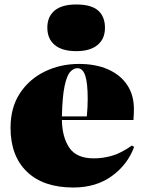

<svg xmlns="http://www.w3.org/2000/svg" viewBox="-20 -822 640 856"><path d="M307 14Q173 14 100 -56.5Q27 -127 27 -252Q27 -343 69 -406.5Q111 -470 180.5 -503.5Q250 -537 332 -537Q406 -537 461 -513Q516 -489 546.5 -444Q577 -399 577 -336Q577 -326 576.5 -314Q576 -302 575 -287H256Q257 -211 289 -163.5Q321 -116 398 -116Q439 -116 479 -127.5Q519 -139 568 -173L578 -167Q549 -88 478.5 -37Q408 14 307 14ZM256 -303H367Q369 -324 370 -343Q371 -362 371 -381Q371 -452 360 -485Q349 -518 325 -518Q308 -518 293 -501.5Q278 -485 268 -438.5Q258 -392 256 -303ZM320 -594Q257 -594 224 -621.5Q191 -649 191 -699Q191 -747 223 -774.5Q255 -802 320 -802Q387 -802 417.5 -775Q448 -748 448 -698Q448 -649 415 -621.5Q382 -594 320 -594Z"/></svg>

Font: Literata 72pt Black
Style: Regular
Weight: 900
Designer: Latin by Veronika Burian and Jose Scaglione. Greek by Irene Vlachou. Cyrillic by Vera Evstafieva.
Foundry: TypeTogether
Version: Version 3.002